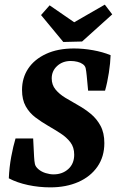

<svg xmlns="http://www.w3.org/2000/svg" viewBox="-20 -795 509 828"><path d="M197 13Q148 13 101 3Q54 -7 18 -26Q20 -74 28.5 -119.5Q37 -165 47 -198H123L127 -119Q128 -100 130.5 -88Q133 -76 146 -65Q159 -54 177 -48.5Q195 -43 211 -43Q249 -43 274.5 -66Q300 -89 300 -128Q300 -160 283.5 -181.5Q267 -203 241.5 -219.5Q216 -236 187.5 -252.5Q159 -269 133 -288.5Q107 -308 91 -336.5Q75 -365 75 -407Q75 -459 101.5 -499Q128 -539 178.5 -562.5Q229 -586 299 -586Q339 -586 381 -578.5Q423 -571 457 -557Q456 -524 449.5 -481.5Q443 -439 433 -404H360L354 -468Q352 -489 349.5 -500.5Q347 -512 336 -519Q328 -525 314 -528.5Q300 -532 285 -532Q250 -532 226.5 -510.5Q203 -489 203 -457Q203 -429 219.5 -409Q236 -389 261.5 -373.5Q287 -358 316.5 -341.5Q346 -325 371.5 -304Q397 -283 413.5 -252.5Q430 -222 430 -178Q430 -119 400 -76Q370 -33 317.5 -10Q265 13 197 13ZM464 -733 334 -616 253 -614 157 -730 194 -772 300 -699 432 -775Z"/></svg>

Font: Rasa
Style: Bold Italic
Weight: 700
Italic angle: -7.10001°
Designer: Anna Giedrys (Yrsa+Rasa design), David Brezina (Yrsa art-direction, Rasa art-direction, design)
Foundry: Rosetta Type Foundry
Version: Version 2.004